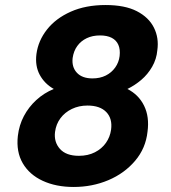

<svg xmlns="http://www.w3.org/2000/svg" viewBox="-20 -732 680 764"><path d="M273 12Q203 12 150 -12.5Q97 -37 70.5 -82.5Q44 -128 51 -191Q56 -234 75 -270Q94 -306 124.5 -334Q155 -362 194 -378Q157 -399 138 -434.5Q119 -470 125 -517Q132 -570 167 -614.5Q202 -659 261.5 -685.5Q321 -712 400 -712Q477 -712 524.5 -687.5Q572 -663 592.5 -622Q613 -581 606 -532Q603 -497 585.5 -466.5Q568 -436 542 -414Q516 -392 487 -378Q532 -355 553.5 -311Q575 -267 567 -208Q560 -142 517.5 -92Q475 -42 411 -15Q347 12 273 12ZM294 -112Q330 -112 357.5 -126Q385 -140 401.5 -163.5Q418 -187 422 -216Q428 -260 403 -286Q378 -312 328 -312Q294 -312 266 -298.5Q238 -285 220.5 -261.5Q203 -238 199 -207Q194 -167 218.5 -139.5Q243 -112 294 -112ZM348 -420Q378 -420 401 -431.5Q424 -443 438.5 -463.5Q453 -484 456 -509Q459 -535 451 -553.5Q443 -572 424.5 -581.5Q406 -591 378 -591Q348 -591 325 -580Q302 -569 287.5 -549Q273 -529 269 -501Q265 -465 286 -442.5Q307 -420 348 -420Z"/></svg>

Font: DM Sans 11pt Black
Style: Italic
Weight: 900
Italic angle: -10°
Version: Version 4.004;gftools[0.9.30]